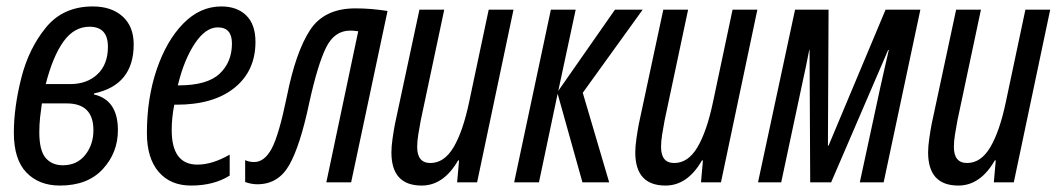

<svg xmlns="http://www.w3.org/2000/svg" viewBox="-20 -566 3282 596"><path d="M346 -162Q346 -256 271 -273L272 -276Q395 -302 395 -428Q395 -484 360.5 -515Q326 -546 268 -546Q176 -546 122.5 -480.5Q69 -415 46 -323.5Q23 -232 23 -154Q23 -71 62 -30.5Q101 10 166 10Q252 10 299 -41Q346 -92 346 -162ZM258 -483Q315 -483 315 -421Q315 -366 282.5 -335.5Q250 -305 198 -305H122Q144 -391 177 -437Q210 -483 258 -483ZM102 -156Q102 -179 104.5 -202Q107 -225 110 -245H187Q270 -245 270 -162Q270 -117 244.5 -85Q219 -53 175 -53Q141 -53 121.5 -76Q102 -99 102 -156Z M693 -21V-86Q639 -55 593 -55Q513 -55 513 -162Q513 -201 521 -241H528Q643 -241 708 -293.5Q773 -346 773 -436Q773 -490 744.5 -518Q716 -546 667 -546Q601 -546 549 -493Q497 -440 466.5 -350.5Q436 -261 436 -153Q436 -75 472.5 -32.5Q509 10 573 10Q644 10 693 -21ZM656 -481Q700 -481 700 -431Q700 -373 661.5 -337Q623 -301 535 -301H532Q551 -380 584.5 -430.5Q618 -481 656 -481Z M940 -247Q966 -365 992 -418Q1018 -471 1067 -471Q1078 -471 1092 -469L993 0H1070L1183 -532Q1156 -536 1132.5 -538Q1109 -540 1083 -540Q986 -540 942 -472Q898 -404 871 -269Q846 -147 823.5 -105Q801 -63 769 -63Q753 -63 741 -69V-1Q760 6 779 6Q844 6 878 -54Q912 -114 940 -247Z M1402 -68H1405L1399 0H1461L1574 -536H1497L1436 -248Q1417 -158 1388 -109Q1359 -60 1316 -60Q1275 -60 1275 -110Q1275 -128 1278.5 -149Q1282 -170 1286 -192L1359 -536H1282L1206 -181Q1202 -160 1198.5 -135.5Q1195 -111 1195 -93Q1195 10 1289 10Q1357 10 1402 -68Z M1653 0 1711 -275 1788 0H1871L1789 -278L1975 -536H1889L1713 -284L1767 -536H1690L1576 0Z M2159 -68H2162L2156 0H2218L2331 -536H2254L2193 -248Q2174 -158 2145 -109Q2116 -60 2073 -60Q2032 -60 2032 -110Q2032 -128 2035.5 -149Q2039 -170 2043 -192L2116 -536H2039L1963 -181Q1959 -160 1955.5 -135.5Q1952 -111 1952 -93Q1952 10 2046 10Q2114 10 2159 -68Z M2405 0 2470 -305Q2476 -333 2481.5 -358.5Q2487 -384 2492 -411H2493L2495 0H2560L2737 -411H2739Q2732 -381 2725.5 -352Q2719 -323 2712 -292L2649 0H2723L2837 -536H2729L2552 -114H2550L2552 -536H2448L2333 0Z M3068 -68H3071L3065 0H3127L3240 -536H3163L3102 -248Q3083 -158 3054 -109Q3025 -60 2982 -60Q2941 -60 2941 -110Q2941 -128 2944.5 -149Q2948 -170 2952 -192L3025 -536H2948L2872 -181Q2868 -160 2864.5 -135.5Q2861 -111 2861 -93Q2861 10 2955 10Q3023 10 3068 -68Z"/></svg>

Font: Noto Sans Display Condensed
Style: Italic
Weight: 400
Width: 3
Designer: Monotype Design team
Foundry: Monotype Imaging Inc.
Version: 1.000